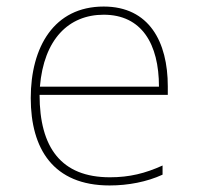

<svg xmlns="http://www.w3.org/2000/svg" viewBox="-20 -557 603 587"><path d="M315 10C372 10 429 -1 477 -23V-51C424 -27 376 -15 316 -15C167 -15 101 -106 101 -267H493V-293C493 -429 436 -537 297 -537C145 -537 74 -413 74 -257C74 -102 143 10 315 10ZM466 -292H102C114 -437 190 -512 297 -512C413 -512 466 -423 466 -292Z"/></svg>

Font: Noto Sans Mono SemiCondensed Thin
Style: Regular
Weight: 100
Width: 4
Designer: Monotype Design Team
Foundry: Monotype Imaging Inc.
Version: Version 2.014